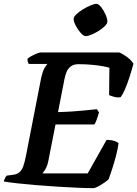

<svg xmlns="http://www.w3.org/2000/svg" viewBox="-30 -976 713 996"><path d="M453 0Q422.5 0 374.5 -2Q326.5 -4 270.8 -7.5Q215 -11 160 -15.5Q105 -20 60 -25Q15 -30 -10.5 -34.5Q-8 -44 -3.5 -52.8Q1 -61.5 5 -65L36 -69Q57.5 -71.5 70.2 -82Q83 -92.5 90.8 -114Q98.5 -135.5 105.5 -172L182 -564Q190.5 -606 201.5 -624Q212.5 -642 216.5 -644.5H119Q117 -648.5 114.5 -655Q112 -661.5 112.5 -671Q119.5 -678 133.5 -685.5Q147.5 -693 161.5 -698.5Q175.5 -704 181 -704H588.5Q607 -696.5 629 -680.2Q651 -664 662.5 -645.5Q652 -607.5 640.5 -572.2Q629 -537 617.5 -510.8Q606 -484.5 596 -472Q580 -468.5 561.8 -473.8Q543.5 -479 536 -482.5L537.5 -624.5Q525.5 -628.5 501.5 -632.8Q477.5 -637 445.8 -640Q414 -643 377 -643Q352.5 -643 337.8 -632Q323 -621 315.5 -603.2Q308 -585.5 304 -564L271 -394.5Q311.5 -395.5 345.2 -397.8Q379 -400 410.2 -403.2Q441.5 -406.5 472.5 -409.5L483.5 -393Q477.5 -370.5 471.2 -354.5Q465 -338.5 460 -330.5H258L221.5 -145Q216.5 -118 207 -101.2Q197.5 -84.5 190 -76.5H425L523 -250.5Q545.5 -250.5 563.2 -244.8Q581 -239 585 -232.5Q580.5 -200 570.8 -164Q561 -128 551 -96.8Q541 -65.5 533.5 -46Q525 -38 509 -27Q493 -16 477.5 -8Q462 0 453 0ZM415.1 -788.5Q403.5 -788.5 388.8 -805Q374 -821.5 363 -842.7Q352 -863.8 352 -877.9Q352 -888.5 366.2 -902Q380.5 -915.5 400.5 -927.8Q420.5 -940 440 -948Q459.5 -956 469.5 -956Q481.5 -956 494.8 -939Q508 -922 517.5 -900.5Q527 -879 527 -865.1Q527 -853.5 513.5 -840.2Q500 -827 481.1 -815.3Q462.2 -803.7 443.8 -796.1Q425.5 -788.5 415.1 -788.5Z"/></svg>

Font: Texturina Medium
Style: Italic
Weight: 500
Italic angle: -11°
Designer: Guillermo Torres Carreño
Foundry: Omnibus-Type
Version: Version 1.002